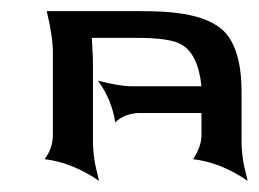

<svg xmlns="http://www.w3.org/2000/svg" viewBox="-20 -325 465 345"><path d="M250 -122H228Q202 -120 187 -105Q181 -146 156 -180Q195 -170 217 -170H342Q336 -228 306 -245Q286 -257 225 -257H145L147 -218V-73Q147 -54 150 -36Q151 -28 158 0Q110 -33 60 -39Q75 -58 75 -83V-231Q75 -259 64 -305H225Q274 -305 295 -302Q350 -296 378 -273Q414 -242 414 -160V-73Q414 -54 417 -36Q418 -28 425 0Q377 -33 327 -39Q342 -62 342 -82V-122Z"/></svg>

Font: RIT Indira
Style: Bold
Weight: 700
Designer: Sudheer S
Version: 0.9